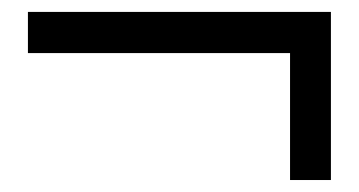

<svg xmlns="http://www.w3.org/2000/svg" viewBox="-20 -408 597 319"><path d="M461.9 -108.9V-319.8H26.4V-388.2H529.8V-108.9Z"/></svg>

Font: XB Khoramshahr
Style: Oblique
Weight: 400
Italic angle: 12°
Designer: Behnam
Foundry: Irmug
Version: Version 8.005 2009